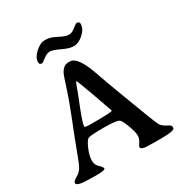

<svg xmlns="http://www.w3.org/2000/svg" viewBox="-194 -998 1088 1144"><g transform="rotate(-30 350.0 -426.0)"><path d="M257.8 -282.2H319.8L323.7 -282.7Q412.1 -282.7 412.1 -290.5Q412.1 -291.5 366.5 -419.4Q320.8 -547.4 316.9 -547.4Q313 -547.4 304.9 -522.9Q296.9 -498.5 259.8 -405.8Q222.7 -313 222.7 -292V-289.1Q222.7 -282.2 257.8 -282.2ZM274.4 -852.5H286.1Q312.5 -852.5 354 -830.6Q395.5 -808.6 417.5 -808.6Q439.5 -808.6 462.2 -827.6Q484.9 -846.7 492.2 -846.7Q510.3 -846.7 510.3 -830.6Q510.3 -796.4 477.1 -765.9Q443.8 -735.4 412.6 -735.4H404.8L400.4 -735.8Q378.9 -735.8 332.8 -757.6Q286.6 -779.3 267.3 -779.3Q248 -779.3 223.1 -760.3Q198.2 -741.2 193.4 -741.2Q175.8 -741.2 175.8 -757.3V-761.2Q175.8 -790 209.7 -821.3Q243.7 -852.5 274.4 -852.5ZM5.9 -24.4Q5.9 -38.1 33 -52.7Q60.1 -67.4 73.2 -91.6Q86.4 -115.7 111.6 -184.6Q136.7 -253.4 177.2 -354Q217.8 -454.6 243.4 -533.9Q269 -613.3 272.9 -621.1Q294.4 -668 330.1 -668H343.8Q384.8 -668 426.8 -572.8Q433.1 -558.6 470.7 -451.2L518.1 -324.2Q602.5 -97.7 613.8 -80.1Q625 -62.5 651.6 -48.8Q678.2 -35.2 678.2 -26.9V-17.1Q678.2 1.5 584.5 1.5H541.5L526.9 1Q512.2 0.5 498 0.5Q445.8 0.5 445.8 -19Q445.8 -23.9 459 -43.5Q472.2 -63 472.2 -84.5Q472.2 -106 456.1 -151.1Q439.9 -196.3 427 -210.9Q414.1 -225.6 319.6 -225.6Q225.1 -225.6 210.9 -217.3Q196.8 -209 178.5 -165.8Q160.2 -122.6 160.2 -92.8Q160.2 -63 175.8 -47.9Q201.7 -22.9 201.7 -13.7Q201.7 -1.5 138.2 -1.5L124.5 -2Q110.8 -2.4 96.2 -2.4Q5.9 -2.4 5.9 -24.4Z"/></g></svg>

Font: Averia Serif Libre
Style: Regular
Weight: 400
Version: Version 1.002